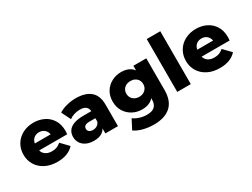

<svg xmlns="http://www.w3.org/2000/svg" viewBox="-68 -1437 3058 2334"><g transform="rotate(-30 1461.0 -269.5)"><path d="M345 9Q249 9 177.5 -27.5Q106 -64 66.5 -127.5Q27 -191 27 -272Q27 -353 65.5 -416.5Q104 -480 172 -515.5Q240 -551 325 -551Q405 -551 471 -518.5Q537 -486 576 -423Q615 -360 615 -270Q615 -260 614 -247Q613 -234 612 -223H183V-323H511L439 -295Q440 -332 425.5 -359Q411 -386 385.5 -401Q360 -416 326 -416Q292 -416 266.5 -401Q241 -386 227 -358.5Q213 -331 213 -294V-265Q213 -225 229.5 -196Q246 -167 277 -151.5Q308 -136 351 -136Q391 -136 419.5 -147.5Q448 -159 476 -183L576 -79Q537 -36 480 -13.5Q423 9 345 9Z M1019 0V-101L1006 -126V-312Q1006 -357 978.5 -381.5Q951 -406 891 -406Q852 -406 812 -393.5Q772 -381 744 -359L680 -488Q726 -518 790.5 -534.5Q855 -551 919 -551Q1051 -551 1123.5 -490.5Q1196 -430 1196 -301V0ZM859 9Q794 9 749 -13Q704 -35 680.5 -73Q657 -111 657 -158Q657 -208 682.5 -244.5Q708 -281 761 -300.5Q814 -320 898 -320H1026V-221H924Q878 -221 859.5 -206Q841 -191 841 -166Q841 -141 860 -126Q879 -111 912 -111Q943 -111 968.5 -126.5Q994 -142 1006 -174L1032 -104Q1017 -48 973.5 -19.5Q930 9 859 9Z M1588 203Q1510 203 1439.5 185Q1369 167 1319 132L1388 -1Q1422 26 1472.5 41.5Q1523 57 1571 57Q1648 57 1682 23.5Q1716 -10 1716 -74V-138L1726 -290L1725 -443V-542H1906V-99Q1906 55 1823 129Q1740 203 1588 203ZM1555 -28Q1483 -28 1422.5 -60.5Q1362 -93 1325.5 -151.5Q1289 -210 1289 -290Q1289 -370 1325.5 -428.5Q1362 -487 1422.5 -519Q1483 -551 1555 -551Q1624 -551 1673 -523.5Q1722 -496 1747.5 -438Q1773 -380 1773 -290Q1773 -200 1747.5 -142Q1722 -84 1673 -56Q1624 -28 1555 -28ZM1600 -179Q1634 -179 1660.5 -193Q1687 -207 1702.5 -232Q1718 -257 1718 -290Q1718 -323 1702.5 -348Q1687 -373 1660.5 -386.5Q1634 -400 1600 -400Q1566 -400 1539 -386.5Q1512 -373 1496.5 -348Q1481 -323 1481 -290Q1481 -257 1496.5 -232Q1512 -207 1539 -193Q1566 -179 1600 -179Z M2028 0V-742H2218V0Z M2625 9Q2529 9 2457.5 -27.5Q2386 -64 2346.5 -127.5Q2307 -191 2307 -272Q2307 -353 2345.5 -416.5Q2384 -480 2452 -515.5Q2520 -551 2605 -551Q2685 -551 2751 -518.5Q2817 -486 2856 -423Q2895 -360 2895 -270Q2895 -260 2894 -247Q2893 -234 2892 -223H2463V-323H2791L2719 -295Q2720 -332 2705.5 -359Q2691 -386 2665.5 -401Q2640 -416 2606 -416Q2572 -416 2546.5 -401Q2521 -386 2507 -358.5Q2493 -331 2493 -294V-265Q2493 -225 2509.5 -196Q2526 -167 2557 -151.5Q2588 -136 2631 -136Q2671 -136 2699.5 -147.5Q2728 -159 2756 -183L2856 -79Q2817 -36 2760 -13.5Q2703 9 2625 9Z"/></g></svg>

Font: Montserrat Thin ExtraBold
Style: Regular
Weight: 800
Version: Version 9.000